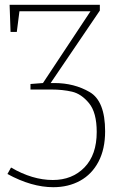

<svg xmlns="http://www.w3.org/2000/svg" viewBox="-20 -543 494 800"><path d="M207 -197Q289 -197 353.5 -159.5Q418 -122 418 4Q418 78 390.5 130.5Q363 183 314 210Q265 237 202 237Q112 237 11 182L26 155Q115 207 200 207Q281 207 332 154.5Q383 102 383 7Q383 -74 351 -113Q319 -152 280 -161Q241 -170 194 -170H107V-193L159 -197L357 -496H61L50 -410H24L20 -523H396V-499L191 -197Z"/></svg>

Font: Bitter Pro ExtraLight
Style: Regular
Weight: 275
Designer: Sol Matas, and Bitter project Authors
Foundry: Sol Matas
Version: Version 1.010